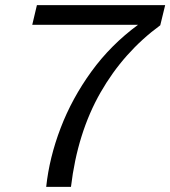

<svg xmlns="http://www.w3.org/2000/svg" viewBox="-20 -724 660 744"><path d="M159 0Q171 -113 215 -228Q259 -343 334 -446.5Q409 -550 515 -628H105L123 -704H620L601 -626Q459 -522 369.5 -365.5Q280 -209 255 0Z"/></svg>

Font: Prodigy Sans
Style: Italic
Weight: 400
Italic angle: -13°
Designer: Wei Huang
Foundry: Wei Huang
Version: Version 1.003; ttfautohint (v1.8.3)